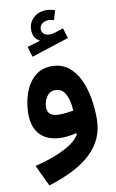

<svg xmlns="http://www.w3.org/2000/svg" viewBox="-109 -814 687 1138"><g transform="rotate(-10 235.0 -245.0)"><path d="M306.2 -749C286.1 -755.4 268.6 -758.3 254.4 -758.3C222.7 -758.3 196.8 -749 176.8 -730C156.2 -710.9 146 -686.5 146 -657.7C146 -624.5 158.2 -602.1 183.1 -589.8V-585L107.9 -563L126.5 -500.5L352.1 -573.2L333.5 -634.8L281.2 -617.7C270.5 -614.3 259.8 -612.8 249.5 -612.8C222.2 -612.8 202.6 -628.9 202.6 -652.3C202.6 -679.2 226.1 -697.8 257.8 -697.8C269 -697.8 279.3 -695.3 289.6 -691.9ZM305.7 -2.9C290.5 25.9 258.3 52.7 209 78.1C159.2 103 100.1 124 31.7 140.1L92.3 268.1C319.3 198.2 438 91.8 438 -72.8C438 -162.1 422.9 -249.5 389.6 -316.4C356 -383.3 303.2 -425.8 228.5 -425.8C187 -425.8 152.3 -413.6 125 -389.2C97.2 -364.7 76.7 -333 63.5 -293.9C49.8 -254.9 43 -213.4 43 -169.9C43 -57.1 106 2.4 216.8 2.4C246.1 2.4 277.8 -2.9 301.8 -9.3ZM308.6 -144C282.7 -139.6 253.4 -135.3 222.2 -135.3C179.7 -135.3 153.3 -150.9 153.3 -190.4C153.3 -213.4 159.7 -234.4 171.9 -253.4C184.1 -272.5 201.7 -282.2 225.1 -282.2C245.1 -282.2 261.2 -275.4 273.4 -261.7C296.9 -233.9 307.1 -188.5 308.6 -144Z"/></g></svg>

Font: Estedad Bold
Style: Regular
Weight: 700
Designer: Amin Abedi
Version: Version 7.3